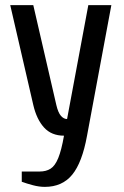

<svg xmlns="http://www.w3.org/2000/svg" viewBox="-20 -520 485 750"><path d="M155 210Q133 210 108.5 203.5Q84 197 65 190V150H135Q160 150 177.5 139Q195 128 207.5 97.5Q220 67 230 10Q181 10 152 -22Q123 -54 110 -110L20 -500H110L200 -110Q207 -80 218 -67.5Q229 -55 242 -55L325 -500H415L320 10Q301 115 262 162.5Q223 210 155 210Z"/></svg>

Font: Cuprum
Style: Regular
Weight: 400
Designer: Jovanny Lemonad
Foundry: Jovanny Lemonad
Version: Version 3.000